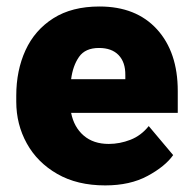

<svg xmlns="http://www.w3.org/2000/svg" viewBox="-20 -558 585 588"><path d="M302.2 9.8Q216.3 9.8 155.3 -25.4Q94.2 -60.5 62 -118.9Q29.8 -177.2 29.8 -246.6V-265.1Q29.8 -342.3 58.1 -404.1Q86.4 -465.8 143.3 -502Q200.2 -538.1 284.7 -538.1Q397 -538.1 460.7 -468.3Q524.4 -398.4 524.4 -279.3V-212.4H197.8Q206.5 -168.5 236.3 -142.8Q266.1 -117.2 313 -117.2Q346.7 -117.2 379.4 -129.9Q412.1 -142.6 435.5 -171.9L510.3 -83Q485.8 -48.3 432.1 -19.3Q378.4 9.8 302.2 9.8ZM283.2 -411.1Q241.2 -411.1 222.2 -384Q203.1 -356.9 197.8 -315.4H363.8V-328.1Q364.3 -367.2 343.3 -389.2Q322.3 -411.1 283.2 -411.1Z"/></svg>

Font: Vazirmatn UI FD Black
Style: Regular
Weight: 900
Designer: Saber Rastikerdar
Foundry: Saber Rastikerdar
Version: Version 33.003